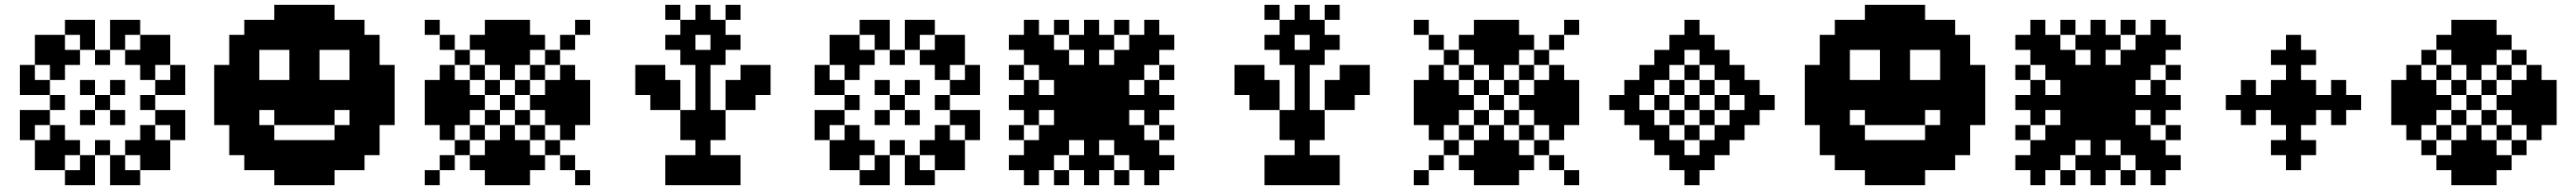

<svg xmlns="http://www.w3.org/2000/svg" viewBox="-20 -770 10708 790"><path d="M375 -375H437.5V-312.5H375ZM312.5 -437.5H375V-375H312.5ZM250 -562.5H312.5V-500H250ZM187.5 -500H250V-437.5H187.5ZM312.5 -312.5H375V-250H312.5ZM187.5 -250H250V-187.5H187.5ZM250 -187.5H312.5V-125H250ZM437.5 -312.5H500V-250H437.5ZM500 -187.5H562.5V-125H500ZM562.5 -250H625V-187.5H562.5ZM437.5 -437.5H500V-375H437.5ZM500 -562.5H562.5V-500H500ZM562.5 -500H625V-437.5H562.5ZM312.5 -125H375V-62.5H312.5ZM437.5 -125H500V-62.5H437.5ZM625 -437.5H687.5V-375H625ZM625 -312.5H687.5V-250H625ZM687.5 -312.5H750V-250H687.5ZM687.5 -437.5H750V-375H687.5ZM312.5 -687.5H375V-625H312.5ZM312.5 -625H375V-562.5H312.5ZM437.5 -625H500V-562.5H437.5ZM437.5 -687.5H500V-625H437.5ZM62.5 -437.5H125V-375H62.5ZM125 -437.5H187.5V-375H125ZM125 -312.5H187.5V-250H125ZM62.5 -312.5H125V-250H62.5ZM250 -687.5H312.5V-625H250ZM187.5 -625H250V-562.5H187.5ZM62.5 -500H125V-437.5H62.5ZM125 -562.5H187.5V-500H125ZM500 -687.5H562.5V-625H500ZM562.5 -625H625V-562.5H562.5ZM625 -562.5H687.5V-500H625ZM687.5 -500H750V-437.5H687.5ZM625 -187.5H687.5V-125H625ZM687.5 -250H750V-187.5H687.5ZM562.5 -125H625V-62.5H562.5ZM500 -62.5H562.5V0H500ZM187.5 -125H250V-62.5H187.5ZM250 -62.5H312.5V0H250ZM62.5 -250H125V-187.5H62.5ZM125 -187.5H187.5V-125H125ZM437.5 -62.5H500V0H437.5ZM312.5 -62.5H375V0H312.5ZM187.5 -375H250V-312.5H187.5ZM562.5 -375H625V-312.5H562.5ZM375 -562.5H437.5V-500H375ZM375 -187.5H437.5V-125H375ZM187.5 -562.5H250V-500H187.5ZM562.5 -562.5H625V-500H562.5ZM562.5 -187.5H625V-125H562.5ZM187.5 -187.5H250V-125H187.5ZM125 -125H187.5V-62.5H125ZM625 -125H687.5V-62.5H625ZM625 -625H687.5V-562.5H625ZM125 -625H187.5V-562.5H125Z M1120.2 -62.5H1182.7V0H1120.2ZM1182.7 -62.5H1245.2V0H1182.7ZM1245.2 -62.5H1307.7V0H1245.2ZM1307.7 -62.5H1370.2V0H1307.7ZM1370.2 -125H1432.7V-62.5H1370.2ZM1432.7 -125H1495.2V-62.5H1432.7ZM1495.2 -187.5H1557.7V-125H1495.2ZM1495.2 -250H1557.7V-187.5H1495.2ZM1557.7 -312.5H1620.2V-250H1557.7ZM1557.7 -375H1620.2V-312.5H1557.7ZM1557.7 -437.5H1620.2V-375H1557.7ZM1557.7 -500H1620.2V-437.5H1557.7ZM1495.2 -562.5H1557.7V-500H1495.2ZM1495.2 -625H1557.7V-562.5H1495.2ZM1432.7 -687.5H1495.2V-625H1432.7ZM1370.2 -687.5H1432.7V-625H1370.2ZM1307.7 -750H1370.2V-687.5H1307.7ZM1245.2 -750H1307.7V-687.5H1245.2ZM1182.7 -750H1245.2V-687.5H1182.7ZM1120.2 -750H1182.7V-687.5H1120.2ZM1057.7 -687.5H1120.2V-625H1057.7ZM995.2 -687.5H1057.7V-625H995.2ZM932.7 -625H995.2V-562.5H932.7ZM932.7 -562.5H995.2V-500H932.7ZM870.2 -500H932.7V-437.5H870.2ZM870.2 -437.5H932.7V-375H870.2ZM870.2 -375H932.7V-312.5H870.2ZM870.2 -312.5H932.7V-250H870.2ZM932.7 -250H995.2V-187.5H932.7ZM932.7 -187.5H995.2V-125H932.7ZM995.2 -125H1057.7V-62.5H995.2ZM1057.7 -125H1120.2V-62.5H1057.7ZM1120.2 -125H1182.7V-62.5H1120.2ZM1182.7 -125H1245.2V-62.5H1182.7ZM1245.2 -125H1307.7V-62.5H1245.2ZM1307.7 -125H1370.2V-62.5H1307.7ZM1307.7 -187.5H1370.2V-125H1307.7ZM1370.2 -187.5H1432.7V-125H1370.2ZM1432.7 -187.5H1495.2V-125H1432.7ZM1432.7 -250H1495.2V-187.5H1432.7ZM1432.7 -312.5H1495.2V-250H1432.7ZM1432.7 -375H1495.2V-312.5H1432.7ZM1432.7 -437.5H1495.2V-375H1432.7ZM1432.7 -500H1495.2V-437.5H1432.7ZM1432.7 -562.5H1495.2V-500H1432.7ZM1495.2 -312.5H1557.7V-250H1495.2ZM1495.2 -375H1557.7V-312.5H1495.2ZM1495.2 -437.5H1557.7V-375H1495.2ZM1495.2 -500H1557.7V-437.5H1495.2ZM1370.2 -625H1432.7V-562.5H1370.2ZM1432.7 -625H1495.2V-562.5H1432.7ZM1307.7 -625H1370.2V-562.5H1307.7ZM1307.7 -687.5H1370.2V-625H1307.7ZM1245.2 -687.5H1307.7V-625H1245.2ZM1182.7 -687.5H1245.2V-625H1182.7ZM1120.2 -687.5H1182.7V-625H1120.2ZM1120.2 -625H1182.7V-562.5H1120.2ZM1182.7 -562.5H1245.2V-500H1182.7ZM1245.2 -562.5H1307.7V-500H1245.2ZM1245.2 -625H1307.7V-562.5H1245.2ZM1182.7 -625H1245.2V-562.5H1182.7ZM1057.7 -625H1120.2V-562.5H1057.7ZM995.2 -625H1057.7V-562.5H995.2ZM995.2 -562.5H1057.7V-500H995.2ZM995.2 -500H1057.7V-437.5H995.2ZM995.2 -437.5H1057.7V-375H995.2ZM995.2 -375H1057.7V-312.5H995.2ZM995.2 -312.5H1057.7V-250H995.2ZM932.7 -312.5H995.2V-250H932.7ZM932.7 -375H995.2V-312.5H932.7ZM932.7 -437.5H995.2V-375H932.7ZM932.7 -500H995.2V-437.5H932.7ZM995.2 -250H1057.7V-187.5H995.2ZM995.2 -187.5H1057.7V-125H995.2ZM1057.7 -187.5H1120.2V-125H1057.7ZM1182.7 -187.5H1245.2V-125H1182.7ZM1245.2 -187.5H1307.7V-125H1245.2ZM1120.2 -187.5H1182.7V-125H1120.2ZM1057.7 -250H1120.2V-187.5H1057.7ZM1057.7 -375H1120.2V-312.5H1057.7ZM1057.7 -437.5H1120.2V-375H1057.7ZM1120.2 -437.5H1182.7V-375H1120.2ZM1120.2 -375H1182.7V-312.5H1120.2ZM1120.2 -312.5H1182.7V-250H1120.2ZM1182.7 -312.5H1245.2V-250H1182.7ZM1182.7 -375H1245.2V-312.5H1182.7ZM1182.7 -437.5H1245.2V-375H1182.7ZM1182.7 -500H1245.2V-437.5H1182.7ZM1307.7 -437.5H1370.2V-375H1307.7ZM1307.7 -375H1370.2V-312.5H1307.7ZM1307.7 -312.5H1370.2V-250H1307.7ZM1245.2 -312.5H1307.7V-250H1245.2ZM1245.2 -375H1307.7V-312.5H1245.2ZM1245.2 -437.5H1307.7V-375H1245.2ZM1245.2 -500H1307.7V-437.5H1245.2ZM1370.2 -250H1432.7V-187.5H1370.2ZM1370.2 -375H1432.7V-312.5H1370.2ZM1370.2 -437.5H1432.7V-375H1370.2Z M1745.2 -62.5H1807.7V0H1745.2ZM1807.7 -125H1870.2V-62.5H1807.7ZM1870.2 -187.5H1932.7V-125H1870.2ZM1932.7 -250H1995.2V-187.5H1932.7ZM1995.2 -312.5H2057.7V-250H1995.2ZM2057.7 -375H2120.2V-312.5H2057.7ZM2120.2 -437.5H2182.7V-375H2120.2ZM2182.7 -500H2245.2V-437.5H2182.7ZM2245.2 -562.5H2307.7V-500H2245.2ZM2307.7 -625H2370.2V-562.5H2307.7ZM2370.2 -687.5H2432.7V-625H2370.2ZM1745.2 -687.5H1807.7V-625H1745.2ZM1807.7 -625H1870.2V-562.5H1807.7ZM1870.2 -562.5H1932.7V-500H1870.2ZM1932.7 -500H1995.2V-437.5H1932.7ZM1995.2 -437.5H2057.7V-375H1995.2ZM2120.2 -312.5H2182.7V-250H2120.2ZM2182.7 -250H2245.2V-187.5H2182.7ZM2245.2 -187.5H2307.7V-125H2245.2ZM2307.7 -125H2370.2V-62.5H2307.7ZM2370.2 -62.5H2432.7V0H2370.2ZM2182.7 -375H2245.2V-312.5H2182.7ZM2245.2 -375H2307.7V-312.5H2245.2ZM2245.2 -437.5H2307.7V-375H2245.2ZM2245.2 -312.5H2307.7V-250H2245.2ZM2307.7 -312.5H2370.2V-250H2307.7ZM2307.7 -250H2370.2V-187.5H2307.7ZM2307.7 -375H2370.2V-312.5H2307.7ZM2307.7 -437.5H2370.2V-375H2307.7ZM2307.7 -500H2370.2V-437.5H2307.7ZM2370.2 -437.5H2432.7V-375H2370.2ZM2370.2 -375H2432.7V-312.5H2370.2ZM2370.2 -312.5H2432.7V-250H2370.2ZM2057.7 -500H2120.2V-437.5H2057.7ZM2057.7 -562.5H2120.2V-500H2057.7ZM2120.2 -562.5H2182.7V-500H2120.2ZM1995.2 -562.5H2057.7V-500H1995.2ZM1995.2 -625H2057.7V-562.5H1995.2ZM1932.7 -625H1995.2V-562.5H1932.7ZM2057.7 -625H2120.2V-562.5H2057.7ZM2120.2 -625H2182.7V-562.5H2120.2ZM2182.7 -625H2245.2V-562.5H2182.7ZM2120.2 -687.5H2182.7V-625H2120.2ZM2057.7 -687.5H2120.2V-625H2057.7ZM1995.2 -687.5H2057.7V-625H1995.2ZM2057.7 -250H2120.2V-187.5H2057.7ZM2057.7 -187.5H2120.2V-125H2057.7ZM2120.2 -187.5H2182.7V-125H2120.2ZM1995.2 -187.5H2057.7V-125H1995.2ZM1995.2 -125H2057.7V-62.5H1995.2ZM2057.7 -125H2120.2V-62.5H2057.7ZM2120.2 -125H2182.7V-62.5H2120.2ZM2182.7 -125H2245.2V-62.5H2182.7ZM1932.7 -125H1995.2V-62.5H1932.7ZM1995.2 -62.5H2057.7V0H1995.2ZM2120.2 -62.5H2182.7V0H2120.2ZM2057.7 -62.5H2120.2V0H2057.7ZM1932.7 -375H1995.2V-312.5H1932.7ZM1870.2 -375H1932.7V-312.5H1870.2ZM1870.2 -437.5H1932.7V-375H1870.2ZM1870.2 -312.5H1932.7V-250H1870.2ZM1807.7 -312.5H1870.2V-250H1807.7ZM1807.7 -375H1870.2V-312.5H1807.7ZM1807.7 -437.5H1870.2V-375H1807.7ZM1807.7 -500H1870.2V-437.5H1807.7ZM1807.7 -250H1870.2V-187.5H1807.7ZM1745.2 -312.5H1807.7V-250H1745.2ZM1745.2 -375H1807.7V-312.5H1745.2ZM1745.2 -437.5H1807.7V-375H1745.2Z M2745.2 -62.5H2807.7V0H2745.2ZM2807.7 -62.5H2870.2V0H2807.7ZM2870.2 -62.5H2932.7V0H2870.2ZM2932.7 -62.5H2995.2V0H2932.7ZM2995.2 -62.5H3057.7V0H2995.2ZM2870.2 -125H2932.7V-62.5H2870.2ZM2870.2 -187.5H2932.7V-125H2870.2ZM2870.2 -250H2932.7V-187.5H2870.2ZM2870.2 -312.5H2932.7V-250H2870.2ZM2870.2 -375H2932.7V-312.5H2870.2ZM2870.2 -437.5H2932.7V-375H2870.2ZM2870.2 -500H2932.7V-437.5H2870.2ZM2932.7 -562.5H2995.2V-500H2932.7ZM2932.7 -625H2995.2V-562.5H2932.7ZM2807.7 -625H2870.2V-562.5H2807.7ZM2807.7 -562.5H2870.2V-500H2807.7ZM2870.2 -562.5H2932.7V-500H2870.2ZM2807.7 -687.5H2870.2V-625H2807.7ZM2870.2 -687.5H2932.7V-625H2870.2ZM2932.7 -687.5H2995.2V-625H2932.7ZM2745.2 -625H2807.7V-562.5H2745.2ZM2995.2 -625H3057.7V-562.5H2995.2ZM2870.2 -750H2932.7V-687.5H2870.2ZM2745.2 -750H2807.7V-687.5H2745.2ZM2995.2 -750H3057.7V-687.5H2995.2ZM2807.7 -250H2870.2V-187.5H2807.7ZM2932.7 -250H2995.2V-187.5H2932.7ZM3057.7 -437.5H3120.2V-375H3057.7ZM3120.2 -437.5H3182.7V-375H3120.2ZM2745.2 -125H2807.7V-62.5H2745.2ZM2807.7 -125H2870.2V-62.5H2807.7ZM2932.7 -125H2995.2V-62.5H2932.7ZM2995.2 -125H3057.7V-62.5H2995.2ZM2807.7 -312.5H2870.2V-250H2807.7ZM2932.7 -312.5H2995.2V-250H2932.7ZM2745.2 -375H2807.7V-312.5H2745.2ZM2682.7 -375H2745.2V-312.5H2682.7ZM2745.2 -437.5H2807.7V-375H2745.2ZM2682.7 -437.5H2745.2V-375H2682.7ZM2682.7 -500H2745.2V-437.5H2682.7ZM2620.2 -500H2682.7V-437.5H2620.2ZM2620.2 -437.5H2682.7V-375H2620.2ZM2995.2 -375H3057.7V-312.5H2995.2ZM3057.7 -375H3120.2V-312.5H3057.7ZM2995.2 -437.5H3057.7V-375H2995.2ZM3057.7 -500H3120.2V-437.5H3057.7ZM3120.2 -500H3182.7V-437.5H3120.2Z M3677.9 -375H3740.4V-312.5H3677.9ZM3615.4 -437.5H3677.9V-375H3615.4ZM3552.9 -562.5H3615.4V-500H3552.9ZM3490.4 -500H3552.9V-437.5H3490.4ZM3615.4 -312.5H3677.9V-250H3615.4ZM3490.4 -250H3552.9V-187.5H3490.4ZM3552.9 -187.5H3615.4V-125H3552.9ZM3740.4 -312.5H3802.9V-250H3740.4ZM3802.9 -187.5H3865.4V-125H3802.9ZM3865.4 -250H3927.9V-187.5H3865.4ZM3740.4 -437.5H3802.9V-375H3740.4ZM3802.9 -562.5H3865.4V-500H3802.9ZM3865.4 -500H3927.9V-437.5H3865.4ZM3615.4 -125H3677.9V-62.5H3615.4ZM3740.4 -125H3802.9V-62.5H3740.4ZM3927.9 -437.5H3990.4V-375H3927.9ZM3927.9 -312.5H3990.4V-250H3927.9ZM3990.4 -312.5H4052.9V-250H3990.4ZM3990.4 -437.5H4052.9V-375H3990.4ZM3615.4 -687.5H3677.9V-625H3615.4ZM3615.4 -625H3677.9V-562.5H3615.4ZM3740.4 -625H3802.9V-562.5H3740.4ZM3740.4 -687.5H3802.9V-625H3740.4ZM3365.4 -437.5H3427.9V-375H3365.4ZM3427.9 -437.5H3490.4V-375H3427.9ZM3427.9 -312.5H3490.4V-250H3427.9ZM3365.4 -312.5H3427.9V-250H3365.4ZM3552.9 -687.5H3615.4V-625H3552.9ZM3490.4 -625H3552.9V-562.5H3490.4ZM3365.4 -500H3427.9V-437.5H3365.4ZM3427.9 -562.5H3490.4V-500H3427.9ZM3802.9 -687.5H3865.4V-625H3802.9ZM3865.4 -625H3927.9V-562.5H3865.4ZM3927.9 -562.5H3990.4V-500H3927.9ZM3990.4 -500H4052.9V-437.5H3990.4ZM3927.9 -187.5H3990.4V-125H3927.9ZM3990.4 -250H4052.9V-187.5H3990.4ZM3865.4 -125H3927.9V-62.5H3865.4ZM3802.9 -62.5H3865.4V0H3802.9ZM3490.4 -125H3552.9V-62.5H3490.4ZM3552.9 -62.5H3615.4V0H3552.9ZM3365.4 -250H3427.9V-187.5H3365.4ZM3427.9 -187.5H3490.4V-125H3427.9ZM3740.4 -62.5H3802.9V0H3740.4ZM3615.4 -62.5H3677.9V0H3615.4ZM3490.4 -375H3552.9V-312.5H3490.4ZM3865.4 -375H3927.9V-312.5H3865.4ZM3677.9 -562.5H3740.4V-500H3677.9ZM3677.9 -187.5H3740.4V-125H3677.9ZM3490.4 -562.5H3552.9V-500H3490.4ZM3865.4 -562.5H3927.9V-500H3865.4ZM3865.4 -187.5H3927.9V-125H3865.4ZM3490.4 -187.5H3552.9V-125H3490.4ZM3427.9 -125H3490.4V-62.5H3427.9ZM3927.9 -125H3990.4V-62.5H3927.9ZM3927.9 -625H3990.4V-562.5H3927.9ZM3427.9 -625H3490.4V-562.5H3427.9Z M4423.1 -437.5H4485.6V-375H4423.1ZM4423.1 -375H4485.6V-312.5H4423.1ZM4485.6 -375H4548.1V-312.5H4485.6ZM4485.6 -437.5H4548.1V-375H4485.6ZM4423.1 -500H4485.6V-437.5H4423.1ZM4360.6 -437.5H4423.1V-375H4360.6ZM4360.6 -500H4423.1V-437.5H4360.6ZM4360.6 -562.5H4423.1V-500H4360.6ZM4298.1 -562.5H4360.6V-500H4298.1ZM4298.1 -500H4360.6V-437.5H4298.1ZM4298.1 -625H4360.6V-562.5H4298.1ZM4235.6 -562.5H4298.1V-500H4235.6ZM4548.1 -437.5H4610.6V-375H4548.1ZM4548.1 -375H4610.6V-312.5H4548.1ZM4548.1 -312.5H4610.6V-250H4548.1ZM4485.6 -312.5H4548.1V-250H4485.6ZM4423.1 -312.5H4485.6V-250H4423.1ZM4548.1 -500H4610.6V-437.5H4548.1ZM4610.6 -500H4673.1V-437.5H4610.6ZM4610.6 -437.5H4673.1V-375H4610.6ZM4610.6 -562.5H4673.1V-500H4610.6ZM4673.1 -562.5H4735.6V-500H4673.1ZM4673.1 -500H4735.6V-437.5H4673.1ZM4673.1 -625H4735.6V-562.5H4673.1ZM4735.6 -562.5H4798.1V-500H4735.6ZM4610.6 -312.5H4673.1V-250H4610.6ZM4548.1 -250H4610.6V-187.5H4548.1ZM4610.6 -250H4673.1V-187.5H4610.6ZM4673.1 -250H4735.6V-187.5H4673.1ZM4610.6 -187.5H4673.1V-125H4610.6ZM4673.1 -187.5H4735.6V-125H4673.1ZM4735.6 -187.5H4798.1V-125H4735.6ZM4673.1 -125H4735.6V-62.5H4673.1ZM4360.6 -312.5H4423.1V-250H4360.6ZM4360.6 -250H4423.1V-187.5H4360.6ZM4423.1 -250H4485.6V-187.5H4423.1ZM4298.1 -250H4360.6V-187.5H4298.1ZM4298.1 -187.5H4360.6V-125H4298.1ZM4360.6 -187.5H4423.1V-125H4360.6ZM4235.6 -187.5H4298.1V-125H4235.6ZM4298.1 -125H4360.6V-62.5H4298.1ZM4735.6 -625H4798.1V-562.5H4735.6ZM4798.1 -625H4860.6V-562.5H4798.1ZM4735.6 -687.5H4798.1V-625H4735.6ZM4235.6 -625H4298.1V-562.5H4235.6ZM4235.6 -687.5H4298.1V-625H4235.6ZM4173.1 -625H4235.6V-562.5H4173.1ZM4235.6 -125H4298.1V-62.5H4235.6ZM4235.6 -62.5H4298.1V0H4235.6ZM4173.1 -125H4235.6V-62.5H4173.1ZM4485.6 -687.5H4548.1V-625H4485.6ZM4485.6 -625H4548.1V-562.5H4485.6ZM4485.6 -562.5H4548.1V-500H4485.6ZM4485.6 -500H4548.1V-437.5H4485.6ZM4485.6 -250H4548.1V-187.5H4485.6ZM4485.6 -187.5H4548.1V-125H4485.6ZM4485.6 -125H4548.1V-62.5H4485.6ZM4485.6 -62.5H4548.1V0H4485.6ZM4173.1 -375H4235.6V-312.5H4173.1ZM4235.6 -375H4298.1V-312.5H4235.6ZM4298.1 -375H4360.6V-312.5H4298.1ZM4360.6 -375H4423.1V-312.5H4360.6ZM4610.6 -375H4673.1V-312.5H4610.6ZM4673.1 -375H4735.6V-312.5H4673.1ZM4735.6 -375H4798.1V-312.5H4735.6ZM4798.1 -375H4860.6V-312.5H4798.1ZM4173.1 -500H4235.6V-437.5H4173.1ZM4360.6 -687.5H4423.1V-625H4360.6ZM4610.6 -687.5H4673.1V-625H4610.6ZM4798.1 -500H4860.6V-437.5H4798.1ZM4798.1 -250H4860.6V-187.5H4798.1ZM4610.6 -62.5H4673.1V0H4610.6ZM4360.6 -62.5H4423.1V0H4360.6ZM4173.1 -250H4235.6V-187.5H4173.1ZM4235.6 -312.5H4298.1V-250H4235.6ZM4235.6 -437.5H4298.1V-375H4235.6ZM4423.1 -625H4485.6V-562.5H4423.1ZM4548.1 -625H4610.6V-562.5H4548.1ZM4735.6 -437.5H4798.1V-375H4735.6ZM4735.6 -312.5H4798.1V-250H4735.6ZM4548.1 -125H4610.6V-62.5H4548.1ZM4423.1 -125H4485.6V-62.5H4423.1ZM4798.1 -125H4860.6V-62.5H4798.1ZM4735.6 -125H4798.1V-62.5H4735.6ZM4735.6 -62.5H4798.1V0H4735.6Z M5235.6 -62.5H5298.1V0H5235.6ZM5298.1 -62.5H5360.6V0H5298.1ZM5360.6 -62.5H5423.1V0H5360.6ZM5423.1 -62.5H5485.6V0H5423.1ZM5485.6 -62.5H5548.1V0H5485.6ZM5360.6 -125H5423.1V-62.5H5360.6ZM5360.6 -187.5H5423.1V-125H5360.6ZM5360.6 -250H5423.1V-187.5H5360.6ZM5360.6 -312.5H5423.1V-250H5360.6ZM5360.6 -375H5423.1V-312.5H5360.6ZM5360.6 -437.5H5423.1V-375H5360.6ZM5360.6 -500H5423.1V-437.5H5360.6ZM5423.1 -562.5H5485.6V-500H5423.1ZM5423.1 -625H5485.6V-562.5H5423.1ZM5298.1 -625H5360.6V-562.5H5298.1ZM5298.1 -562.5H5360.6V-500H5298.1ZM5360.6 -562.5H5423.1V-500H5360.6ZM5298.1 -687.5H5360.6V-625H5298.1ZM5360.6 -687.5H5423.1V-625H5360.6ZM5423.1 -687.5H5485.6V-625H5423.1ZM5235.6 -625H5298.1V-562.5H5235.6ZM5485.6 -625H5548.1V-562.5H5485.6ZM5360.6 -750H5423.1V-687.5H5360.6ZM5235.6 -750H5298.1V-687.5H5235.6ZM5485.6 -750H5548.1V-687.5H5485.6ZM5298.1 -250H5360.6V-187.5H5298.1ZM5423.1 -250H5485.6V-187.5H5423.1ZM5548.1 -437.5H5610.6V-375H5548.1ZM5610.6 -437.5H5673.1V-375H5610.6ZM5235.6 -125H5298.1V-62.5H5235.6ZM5298.1 -125H5360.6V-62.5H5298.1ZM5423.1 -125H5485.6V-62.5H5423.1ZM5485.6 -125H5548.1V-62.5H5485.6ZM5298.1 -312.5H5360.6V-250H5298.1ZM5423.1 -312.5H5485.6V-250H5423.1ZM5235.6 -375H5298.1V-312.5H5235.6ZM5173.1 -375H5235.6V-312.5H5173.1ZM5235.6 -437.5H5298.1V-375H5235.6ZM5173.1 -437.5H5235.6V-375H5173.1ZM5173.1 -500H5235.6V-437.5H5173.1ZM5110.6 -500H5173.1V-437.5H5110.6ZM5110.6 -437.5H5173.1V-375H5110.6ZM5485.6 -375H5548.1V-312.5H5485.6ZM5548.1 -375H5610.6V-312.5H5548.1ZM5485.6 -437.5H5548.1V-375H5485.6ZM5548.1 -500H5610.6V-437.5H5548.1ZM5610.6 -500H5673.1V-437.5H5610.6Z M5855.8 -62.5H5918.3V0H5855.8ZM5918.3 -125H5980.8V-62.5H5918.3ZM5980.8 -187.5H6043.3V-125H5980.8ZM6043.3 -250H6105.8V-187.5H6043.3ZM6105.8 -312.5H6168.3V-250H6105.8ZM6168.3 -375H6230.8V-312.5H6168.3ZM6230.8 -437.5H6293.3V-375H6230.8ZM6293.3 -500H6355.8V-437.5H6293.3ZM6355.8 -562.5H6418.3V-500H6355.8ZM6418.3 -625H6480.8V-562.5H6418.3ZM6480.8 -687.5H6543.3V-625H6480.8ZM5855.8 -687.5H5918.3V-625H5855.8ZM5918.3 -625H5980.8V-562.5H5918.3ZM5980.8 -562.5H6043.3V-500H5980.8ZM6043.3 -500H6105.8V-437.5H6043.3ZM6105.8 -437.5H6168.3V-375H6105.8ZM6230.8 -312.5H6293.3V-250H6230.8ZM6293.3 -250H6355.8V-187.5H6293.3ZM6355.8 -187.5H6418.3V-125H6355.8ZM6418.3 -125H6480.8V-62.5H6418.3ZM6480.8 -62.5H6543.3V0H6480.8ZM6293.3 -375H6355.8V-312.5H6293.3ZM6355.8 -375H6418.3V-312.5H6355.8ZM6355.8 -437.5H6418.3V-375H6355.8ZM6355.8 -312.5H6418.3V-250H6355.8ZM6418.3 -312.5H6480.8V-250H6418.3ZM6418.3 -250H6480.8V-187.5H6418.3ZM6418.3 -375H6480.8V-312.5H6418.3ZM6418.3 -437.5H6480.8V-375H6418.3ZM6418.3 -500H6480.8V-437.5H6418.3ZM6480.8 -437.5H6543.3V-375H6480.8ZM6480.8 -375H6543.3V-312.5H6480.8ZM6480.8 -312.5H6543.3V-250H6480.8ZM6168.3 -500H6230.8V-437.5H6168.3ZM6168.3 -562.5H6230.8V-500H6168.3ZM6230.8 -562.5H6293.3V-500H6230.8ZM6105.8 -562.5H6168.3V-500H6105.8ZM6105.8 -625H6168.3V-562.5H6105.8ZM6043.3 -625H6105.8V-562.5H6043.3ZM6168.3 -625H6230.8V-562.5H6168.3ZM6230.8 -625H6293.3V-562.5H6230.8ZM6293.3 -625H6355.8V-562.5H6293.3ZM6230.8 -687.5H6293.3V-625H6230.8ZM6168.3 -687.5H6230.8V-625H6168.3ZM6105.8 -687.5H6168.3V-625H6105.8ZM6168.3 -250H6230.8V-187.5H6168.3ZM6168.3 -187.5H6230.8V-125H6168.3ZM6230.8 -187.5H6293.3V-125H6230.8ZM6105.8 -187.5H6168.3V-125H6105.8ZM6105.8 -125H6168.3V-62.5H6105.8ZM6168.3 -125H6230.8V-62.5H6168.3ZM6230.8 -125H6293.3V-62.5H6230.8ZM6293.3 -125H6355.8V-62.5H6293.3ZM6043.3 -125H6105.8V-62.5H6043.3ZM6105.8 -62.5H6168.3V0H6105.8ZM6230.8 -62.5H6293.3V0H6230.8ZM6168.3 -62.5H6230.8V0H6168.3ZM6043.3 -375H6105.8V-312.5H6043.3ZM5980.8 -375H6043.3V-312.5H5980.8ZM5980.8 -437.5H6043.3V-375H5980.8ZM5980.8 -312.5H6043.3V-250H5980.8ZM5918.3 -312.5H5980.8V-250H5918.3ZM5918.3 -375H5980.8V-312.5H5918.3ZM5918.3 -437.5H5980.8V-375H5918.3ZM5918.3 -500H5980.8V-437.5H5918.3ZM5918.3 -250H5980.8V-187.5H5918.3ZM5855.8 -312.5H5918.3V-250H5855.8ZM5855.8 -375H5918.3V-312.5H5855.8ZM5855.8 -437.5H5918.3V-375H5855.8Z M6668.3 -375H6730.8V-312.5H6668.3ZM6730.8 -437.5H6793.3V-375H6730.8ZM6730.8 -375H6793.3V-312.5H6730.8ZM6730.8 -312.5H6793.3V-250H6730.8ZM6855.8 -375H6918.3V-312.5H6855.8ZM7230.8 -375H7293.3V-312.5H7230.8ZM7105.8 -375H7168.3V-312.5H7105.8ZM7043.3 -687.5V-625H6980.8V-687.5ZM7105.8 -625V-562.5H7043.3V-625ZM7043.3 -625V-562.5H6980.8V-625ZM6980.8 -625V-562.5H6918.3V-625ZM7168.3 -562.5V-500H7105.8V-562.5ZM7105.8 -562.5V-500H7043.3V-562.5ZM6980.8 -562.5V-500H6918.3V-562.5ZM6918.3 -562.5V-500H6855.8V-562.5ZM7043.3 -500V-437.5H6980.8V-500ZM7043.3 0H6980.8V-62.5H7043.3ZM7105.8 -62.5H7043.3V-125H7105.8ZM7043.3 -62.5H6980.8V-125H7043.3ZM6980.8 -62.5H6918.3V-125H6980.8ZM7168.3 -125H7105.8V-187.5H7168.3ZM7105.8 -125H7043.3V-187.5H7105.8ZM6980.8 -125H6918.3V-187.5H6980.8ZM6918.3 -125H6855.8V-187.5H6918.3ZM7043.3 -187.5H6980.8V-250H7043.3ZM7168.3 -500H7230.8V-437.5H7168.3ZM7168.3 -437.5H7230.8V-375H7168.3ZM7168.3 -312.5H7230.8V-250H7168.3ZM7168.3 -250H7230.8V-187.5H7168.3ZM7230.8 -312.5H7293.3V-250H7230.8ZM7230.8 -437.5H7293.3V-375H7230.8ZM7293.3 -375H7355.8V-312.5H7293.3ZM6793.3 -500H6855.8V-437.5H6793.3ZM6793.3 -437.5H6855.8V-375H6793.3ZM6793.3 -312.5H6855.8V-250H6793.3ZM6793.3 -250H6855.8V-187.5H6793.3ZM6918.3 -437.5H6980.8V-375H6918.3ZM6918.3 -312.5H6980.8V-250H6918.3ZM7043.3 -312.5H7105.8V-250H7043.3ZM7043.3 -437.5H7105.8V-375H7043.3ZM6855.8 -500H6918.3V-437.5H6855.8ZM7105.8 -500H7168.3V-437.5H7105.8ZM7105.8 -250H7168.3V-187.5H7105.8ZM6855.8 -250H6918.3V-187.5H6855.8ZM6980.8 -375H7043.3V-312.5H6980.8Z M7730.8 -62.5H7793.3V0H7730.8ZM7793.3 -62.5H7855.8V0H7793.3ZM7855.8 -62.5H7918.3V0H7855.8ZM7918.3 -62.5H7980.8V0H7918.3ZM7980.8 -125H8043.3V-62.5H7980.8ZM8043.3 -125H8105.8V-62.5H8043.3ZM8105.8 -187.5H8168.3V-125H8105.8ZM8105.8 -250H8168.3V-187.5H8105.8ZM8168.3 -312.5H8230.8V-250H8168.3ZM8168.3 -375H8230.8V-312.5H8168.3ZM8168.3 -437.5H8230.8V-375H8168.3ZM8168.3 -500H8230.8V-437.5H8168.3ZM8105.8 -562.5H8168.3V-500H8105.8ZM8105.8 -625H8168.3V-562.5H8105.8ZM8043.3 -687.5H8105.8V-625H8043.3ZM7980.8 -687.5H8043.3V-625H7980.8ZM7918.3 -750H7980.8V-687.5H7918.3ZM7855.8 -750H7918.3V-687.5H7855.8ZM7793.3 -750H7855.8V-687.5H7793.3ZM7730.8 -750H7793.3V-687.5H7730.8ZM7668.3 -687.5H7730.8V-625H7668.3ZM7605.8 -687.5H7668.3V-625H7605.8ZM7543.3 -625H7605.8V-562.5H7543.3ZM7543.3 -562.5H7605.8V-500H7543.3ZM7480.8 -500H7543.3V-437.5H7480.8ZM7480.8 -437.5H7543.3V-375H7480.8ZM7480.8 -375H7543.3V-312.5H7480.8ZM7480.8 -312.5H7543.3V-250H7480.8ZM7543.3 -250H7605.8V-187.5H7543.3ZM7543.3 -187.5H7605.8V-125H7543.3ZM7605.8 -125H7668.3V-62.5H7605.8ZM7668.3 -125H7730.8V-62.5H7668.3ZM7730.8 -125H7793.3V-62.5H7730.8ZM7793.3 -125H7855.8V-62.5H7793.3ZM7855.8 -125H7918.3V-62.5H7855.8ZM7918.3 -125H7980.8V-62.5H7918.3ZM7918.3 -187.5H7980.8V-125H7918.3ZM7980.8 -187.5H8043.3V-125H7980.8ZM8043.3 -187.5H8105.8V-125H8043.3ZM8043.3 -250H8105.8V-187.5H8043.3ZM8043.3 -312.5H8105.8V-250H8043.3ZM8043.3 -375H8105.8V-312.5H8043.3ZM8043.3 -437.5H8105.8V-375H8043.3ZM8043.3 -500H8105.8V-437.5H8043.3ZM8043.3 -562.5H8105.8V-500H8043.3ZM8105.8 -312.5H8168.3V-250H8105.8ZM8105.8 -375H8168.3V-312.5H8105.8ZM8105.8 -437.5H8168.3V-375H8105.8ZM8105.8 -500H8168.3V-437.5H8105.8ZM7980.8 -625H8043.3V-562.5H7980.8ZM8043.3 -625H8105.8V-562.5H8043.3ZM7918.3 -625H7980.8V-562.5H7918.3ZM7918.3 -687.5H7980.8V-625H7918.3ZM7855.8 -687.5H7918.3V-625H7855.8ZM7793.3 -687.5H7855.8V-625H7793.3ZM7730.8 -687.5H7793.3V-625H7730.8ZM7730.8 -625H7793.3V-562.5H7730.8ZM7793.3 -562.5H7855.8V-500H7793.3ZM7855.8 -562.5H7918.3V-500H7855.8ZM7855.8 -625H7918.3V-562.5H7855.8ZM7793.3 -625H7855.8V-562.5H7793.3ZM7668.3 -625H7730.8V-562.5H7668.3ZM7605.8 -625H7668.3V-562.5H7605.8ZM7605.8 -562.5H7668.3V-500H7605.8ZM7605.8 -500H7668.3V-437.5H7605.8ZM7605.8 -437.5H7668.3V-375H7605.8ZM7605.8 -375H7668.3V-312.5H7605.8ZM7605.8 -312.5H7668.3V-250H7605.8ZM7543.3 -312.5H7605.8V-250H7543.3ZM7543.3 -375H7605.8V-312.5H7543.3ZM7543.3 -437.5H7605.8V-375H7543.3ZM7543.3 -500H7605.8V-437.5H7543.3ZM7605.8 -250H7668.3V-187.5H7605.8ZM7605.8 -187.5H7668.3V-125H7605.8ZM7668.3 -187.5H7730.8V-125H7668.3ZM7793.3 -187.5H7855.8V-125H7793.3ZM7855.8 -187.5H7918.3V-125H7855.8ZM7730.8 -187.5H7793.3V-125H7730.8ZM7668.3 -250H7730.8V-187.5H7668.3ZM7668.3 -375H7730.8V-312.5H7668.3ZM7668.3 -437.5H7730.8V-375H7668.3ZM7730.8 -437.5H7793.3V-375H7730.8ZM7730.8 -375H7793.3V-312.5H7730.8ZM7730.8 -312.5H7793.3V-250H7730.8ZM7793.3 -312.5H7855.8V-250H7793.3ZM7793.3 -375H7855.8V-312.5H7793.3ZM7793.3 -437.5H7855.8V-375H7793.3ZM7793.3 -500H7855.8V-437.5H7793.3ZM7918.3 -437.5H7980.8V-375H7918.3ZM7918.3 -375H7980.8V-312.5H7918.3ZM7918.3 -312.5H7980.8V-250H7918.3ZM7855.8 -312.5H7918.3V-250H7855.8ZM7855.8 -375H7918.3V-312.5H7855.8ZM7855.8 -437.5H7918.3V-375H7855.8ZM7855.8 -500H7918.3V-437.5H7855.8ZM7980.8 -250H8043.3V-187.5H7980.8ZM7980.8 -375H8043.3V-312.5H7980.8ZM7980.8 -437.5H8043.3V-375H7980.8Z M8605.8 -437.5H8668.3V-375H8605.8ZM8605.8 -375H8668.3V-312.5H8605.8ZM8668.3 -375H8730.8V-312.5H8668.3ZM8668.3 -437.5H8730.8V-375H8668.3ZM8605.8 -500H8668.3V-437.5H8605.8ZM8543.3 -437.5H8605.8V-375H8543.3ZM8543.3 -500H8605.8V-437.5H8543.3ZM8543.3 -562.5H8605.8V-500H8543.3ZM8480.8 -562.5H8543.3V-500H8480.8ZM8480.8 -500H8543.3V-437.5H8480.8ZM8480.8 -625H8543.3V-562.5H8480.8ZM8418.3 -562.5H8480.8V-500H8418.3ZM8730.8 -437.5H8793.3V-375H8730.8ZM8730.8 -375H8793.3V-312.5H8730.8ZM8730.8 -312.5H8793.3V-250H8730.8ZM8668.3 -312.5H8730.8V-250H8668.3ZM8605.8 -312.5H8668.3V-250H8605.8ZM8730.8 -500H8793.3V-437.5H8730.8ZM8793.3 -500H8855.8V-437.5H8793.3ZM8793.3 -437.5H8855.8V-375H8793.3ZM8793.3 -562.5H8855.8V-500H8793.3ZM8855.8 -562.5H8918.3V-500H8855.8ZM8855.8 -500H8918.3V-437.5H8855.8ZM8855.8 -625H8918.3V-562.5H8855.8ZM8918.3 -562.5H8980.8V-500H8918.3ZM8793.3 -312.5H8855.8V-250H8793.3ZM8730.8 -250H8793.3V-187.5H8730.8ZM8793.3 -250H8855.8V-187.5H8793.3ZM8855.8 -250H8918.3V-187.5H8855.8ZM8793.3 -187.5H8855.8V-125H8793.3ZM8855.8 -187.5H8918.3V-125H8855.8ZM8918.3 -187.5H8980.8V-125H8918.3ZM8855.8 -125H8918.3V-62.5H8855.8ZM8543.3 -312.5H8605.8V-250H8543.3ZM8543.3 -250H8605.8V-187.5H8543.3ZM8605.8 -250H8668.3V-187.5H8605.8ZM8480.8 -250H8543.3V-187.5H8480.8ZM8480.8 -187.5H8543.3V-125H8480.8ZM8543.3 -187.5H8605.8V-125H8543.3ZM8418.3 -187.5H8480.8V-125H8418.3ZM8480.8 -125H8543.3V-62.5H8480.8ZM8918.3 -625H8980.8V-562.5H8918.3ZM8980.8 -625H9043.3V-562.5H8980.8ZM8918.3 -687.5H8980.8V-625H8918.3ZM8418.3 -625H8480.8V-562.5H8418.3ZM8418.3 -687.5H8480.8V-625H8418.3ZM8355.8 -625H8418.3V-562.5H8355.8ZM8418.3 -125H8480.8V-62.5H8418.3ZM8418.3 -62.5H8480.8V0H8418.3ZM8355.8 -125H8418.3V-62.5H8355.8ZM8668.3 -687.5H8730.8V-625H8668.3ZM8668.3 -625H8730.8V-562.5H8668.3ZM8668.3 -562.5H8730.8V-500H8668.3ZM8668.3 -500H8730.8V-437.5H8668.3ZM8668.3 -250H8730.8V-187.5H8668.3ZM8668.3 -187.5H8730.8V-125H8668.3ZM8668.3 -125H8730.8V-62.5H8668.3ZM8668.3 -62.5H8730.8V0H8668.3ZM8355.8 -375H8418.3V-312.5H8355.8ZM8418.3 -375H8480.8V-312.5H8418.3ZM8480.8 -375H8543.3V-312.5H8480.8ZM8543.3 -375H8605.8V-312.5H8543.3ZM8793.3 -375H8855.8V-312.5H8793.3ZM8855.8 -375H8918.3V-312.5H8855.8ZM8918.3 -375H8980.8V-312.5H8918.3ZM8980.8 -375H9043.3V-312.5H8980.8ZM8355.8 -500H8418.3V-437.5H8355.8ZM8543.3 -687.5H8605.8V-625H8543.3ZM8793.3 -687.5H8855.8V-625H8793.3ZM8980.8 -500H9043.3V-437.5H8980.8ZM8980.8 -250H9043.3V-187.5H8980.8ZM8793.3 -62.5H8855.8V0H8793.3ZM8543.3 -62.5H8605.8V0H8543.3ZM8355.8 -250H8418.3V-187.5H8355.8ZM8418.3 -312.5H8480.8V-250H8418.3ZM8418.3 -437.5H8480.8V-375H8418.3ZM8605.8 -625H8668.3V-562.5H8605.8ZM8730.8 -625H8793.3V-562.5H8730.8ZM8918.3 -437.5H8980.8V-375H8918.3ZM8918.3 -312.5H8980.8V-250H8918.3ZM8730.8 -125H8793.3V-62.5H8730.8ZM8605.8 -125H8668.3V-62.5H8605.8ZM8980.8 -125H9043.3V-62.5H8980.8ZM8918.3 -125H8980.8V-62.5H8918.3ZM8918.3 -62.5H8980.8V0H8918.3Z M9418.3 -312.5H9480.8V-250H9418.3ZM9418.3 -375H9480.8V-312.5H9418.3ZM9480.8 -375H9543.3V-312.5H9480.8ZM9480.8 -437.5H9543.3V-375H9480.8ZM9418.3 -437.5H9480.8V-375H9418.3ZM9543.3 -437.5H9605.8V-375H9543.3ZM9543.3 -375H9605.8V-312.5H9543.3ZM9543.3 -312.5H9605.8V-250H9543.3ZM9480.8 -312.5H9543.3V-250H9480.8ZM9480.8 -250H9543.3V-187.5H9480.8ZM9418.3 -187.5H9480.8V-125H9418.3ZM9480.8 -187.5H9543.3V-125H9480.8ZM9543.3 -187.5H9605.8V-125H9543.3ZM9480.8 -125H9543.3V-62.5H9480.8ZM9605.8 -375H9668.3V-312.5H9605.8ZM9668.3 -375H9730.8V-312.5H9668.3ZM9730.8 -375H9793.3V-312.5H9730.8ZM9668.3 -437.5H9730.8V-375H9668.3ZM9668.3 -312.5H9730.8V-250H9668.3ZM9480.8 -500H9543.3V-437.5H9480.8ZM9480.8 -562.5H9543.3V-500H9480.8ZM9480.8 -625H9543.3V-562.5H9480.8ZM9418.3 -562.5H9480.8V-500H9418.3ZM9543.3 -562.5H9605.8V-500H9543.3ZM9355.8 -375H9418.3V-312.5H9355.8ZM9293.3 -375H9355.8V-312.5H9293.3ZM9230.8 -375H9293.3V-312.5H9230.8ZM9293.3 -437.5H9355.8V-375H9293.3ZM9293.3 -312.5H9355.8V-250H9293.3Z M10043.3 -187.5H10105.8V-125H10043.3ZM10105.8 -250H10168.3V-187.5H10105.8ZM10168.3 -312.5H10230.8V-250H10168.3ZM10230.8 -375H10293.3V-312.5H10230.8ZM10293.3 -437.5H10355.8V-375H10293.3ZM10355.8 -500H10418.3V-437.5H10355.8ZM10418.3 -562.5H10480.8V-500H10418.3ZM10043.3 -562.5H10105.8V-500H10043.3ZM10105.8 -500H10168.3V-437.5H10105.8ZM10168.3 -437.5H10230.8V-375H10168.3ZM10293.3 -312.5H10355.8V-250H10293.3ZM10355.8 -250H10418.3V-187.5H10355.8ZM10418.3 -187.5H10480.8V-125H10418.3ZM10355.8 -375H10418.3V-312.5H10355.8ZM10418.3 -375H10480.8V-312.5H10418.3ZM10418.3 -437.5H10480.8V-375H10418.3ZM10418.3 -312.5H10480.8V-250H10418.3ZM10480.8 -312.5H10543.3V-250H10480.8ZM10480.8 -250H10543.3V-187.5H10480.8ZM10480.8 -375H10543.3V-312.5H10480.8ZM10480.8 -437.5H10543.3V-375H10480.8ZM10480.8 -500H10543.3V-437.5H10480.8ZM10543.3 -437.5H10605.8V-375H10543.3ZM10543.3 -375H10605.8V-312.5H10543.3ZM10543.3 -312.5H10605.8V-250H10543.3ZM10230.8 -500H10293.3V-437.5H10230.8ZM10230.8 -562.5H10293.3V-500H10230.8ZM10293.3 -562.5H10355.8V-500H10293.3ZM10168.3 -562.5H10230.8V-500H10168.3ZM10168.3 -625H10230.8V-562.5H10168.3ZM10105.8 -625H10168.3V-562.5H10105.8ZM10230.8 -625H10293.3V-562.5H10230.8ZM10293.3 -625H10355.8V-562.5H10293.3ZM10355.8 -625H10418.3V-562.5H10355.8ZM10293.3 -687.5H10355.8V-625H10293.3ZM10230.8 -687.5H10293.3V-625H10230.8ZM10168.3 -687.5H10230.8V-625H10168.3ZM10230.8 -250H10293.3V-187.5H10230.8ZM10230.8 -187.5H10293.3V-125H10230.8ZM10293.3 -187.5H10355.8V-125H10293.3ZM10168.3 -187.5H10230.8V-125H10168.3ZM10168.3 -125H10230.8V-62.5H10168.3ZM10230.8 -125H10293.3V-62.5H10230.8ZM10293.3 -125H10355.8V-62.5H10293.3ZM10355.8 -125H10418.3V-62.5H10355.8ZM10105.8 -125H10168.3V-62.5H10105.8ZM10168.3 -62.5H10230.8V0H10168.3ZM10293.3 -62.5H10355.8V0H10293.3ZM10230.8 -62.5H10293.3V0H10230.8ZM10105.8 -375H10168.3V-312.5H10105.8ZM10043.3 -375H10105.8V-312.5H10043.3ZM10043.3 -437.5H10105.8V-375H10043.3ZM10043.3 -312.5H10105.8V-250H10043.3ZM9980.8 -312.5H10043.3V-250H9980.8ZM9980.8 -375H10043.3V-312.5H9980.8ZM9980.8 -437.5H10043.3V-375H9980.8ZM9980.8 -500H10043.3V-437.5H9980.8ZM9980.8 -250H10043.3V-187.5H9980.8ZM9918.3 -312.5H9980.8V-250H9918.3ZM9918.3 -375H9980.8V-312.5H9918.3ZM9918.3 -437.5H9980.8V-375H9918.3Z"/></svg>

Font: Yarndings 12
Style: Regular
Weight: 400
Designer: Sarah Cadigan-Fried
Version: Version 1.000; ttfautohint (v1.8.4.7-5d5b)